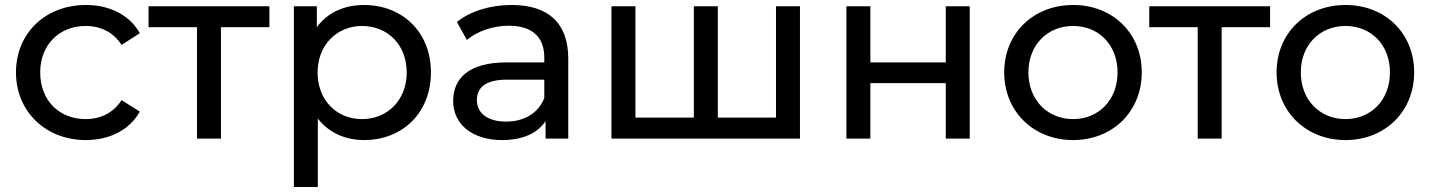

<svg xmlns="http://www.w3.org/2000/svg" viewBox="-20 -555 5730 769"><path d="M44 -265C44 -109 162 6 324 6C420 6 499 -35 540 -108L467 -154C434 -103 383 -78 323 -78C218 -78 141 -152 141 -265C141 -376 218 -451 323 -451C383 -451 434 -426 467 -375L540 -422C499 -495 420 -535 324 -535C162 -535 44 -422 44 -265Z M575 -446H769V0H865V-446H1059V-530H575Z M1157 -530V194H1253V-80C1297 -24 1362 6 1438 6C1593 6 1706 -104 1706 -265C1706 -425 1593 -535 1438 -535C1359 -535 1292 -505 1249 -446V-530ZM1430 -451C1532 -451 1609 -376 1609 -265C1609 -154 1532 -78 1430 -78C1328 -78 1252 -154 1252 -265C1252 -375 1330 -451 1430 -451Z M1991 6C2072 6 2133 -21 2165 -70V0H2256V-320C2256 -463 2176 -535 2029 -535C1944 -535 1865 -511 1810 -467L1850 -395C1891 -430 1955 -452 2018 -452C2111 -452 2160 -407 2160 -324V-305H2008C1860 -305 1795 -243 1795 -150C1795 -57 1872 6 1991 6ZM1890 -154C1890 -209 1931 -236 2012 -236H2160V-162C2136 -102 2080 -68 2007 -68C1934 -68 1890 -101 1890 -154Z M2429 0H3184V-530H3088V-84H2855V-530H2759V-84H2525V-530H2429Z M3370 -530V0H3466V-222H3768V0H3864V-530H3768V-305H3466V-530Z M4002 -265C4002 -109 4119 6 4278 6C4437 6 4553 -109 4553 -265C4553 -422 4437 -535 4278 -535C4119 -535 4002 -422 4002 -265ZM4099 -265C4099 -376 4176 -451 4278 -451C4380 -451 4456 -376 4456 -265C4456 -154 4380 -78 4278 -78C4176 -78 4099 -154 4099 -265Z M4583 -446H4777V0H4873V-446H5067V-530H4583Z M5093 -265C5093 -109 5210 6 5369 6C5528 6 5644 -109 5644 -265C5644 -422 5528 -535 5369 -535C5210 -535 5093 -422 5093 -265ZM5190 -265C5190 -376 5267 -451 5369 -451C5471 -451 5547 -376 5547 -265C5547 -154 5471 -78 5369 -78C5267 -78 5190 -154 5190 -265Z"/></svg>

Font: Malon Grotesk Med
Style: Regular
Weight: 500
Designer: Julieta Ulanovsky
Foundry: Julieta Ulanovsky
Version: Version 7.200